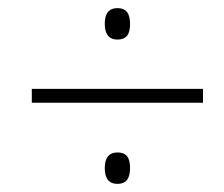

<svg xmlns="http://www.w3.org/2000/svg" viewBox="-20 -588 550 471"><path d="M268 -491C292 -491 299 -506 299 -529C299 -552 292 -568 268 -568C245 -568 237 -552 237 -530C237 -507 245 -491 268 -491ZM58 -336H478V-370H58ZM268 -137C292 -137 299 -153 299 -176C299 -199 292 -214 268 -214C246 -214 237 -199 237 -176C237 -153 245 -137 268 -137Z"/></svg>

Font: Noto Sans SemiCondensed ExtraLight
Style: Italic
Weight: 200
Width: 4
Italic angle: -12°
Designer: Monotype Design Team
Foundry: Monotype Imaging Inc.
Version: Version 2.013